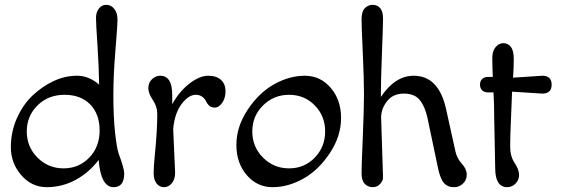

<svg xmlns="http://www.w3.org/2000/svg" viewBox="-20 -770 2327 796"><path d="M391 -419Q390 -494 384 -583.5Q378 -673 378 -696Q378 -719 390 -734.5Q402 -750 421 -750Q440 -750 453.5 -733.5Q467 -717 467 -689.5Q467 -662 458.5 -561.5Q450 -461 450 -373Q450 -285 457 -220.5Q464 -156 472 -133Q495 -72 495 -51Q495 6 451 6Q398 6 389 -107Q349 -54 293 -24Q237 6 174 6Q111 6 68 -44Q25 -94 25 -159.5Q25 -225 51 -282Q77 -339 117 -376Q157 -413 203.5 -434.5Q250 -456 299.5 -456Q349 -456 391 -419ZM135.5 -333Q91 -289 91 -225Q91 -161 135.5 -116.5Q180 -72 243.5 -72Q307 -72 350 -116.5Q393 -161 393 -229Q393 -297 354 -337Q315 -377 247.5 -377Q180 -377 135.5 -333Z M698 -235 706 -54Q706 -27 692.5 -10.5Q679 6 660 6Q641 6 629 -9.5Q617 -25 617 -52Q617 -79 622 -129Q632 -229 632 -298Q632 -328 613.5 -355.5Q595 -383 595 -405Q595 -427 610 -441.5Q625 -456 644 -456Q694 -456 694 -377V-338Q724 -392 766 -424Q808 -456 843 -456Q878 -456 896.5 -438.5Q915 -421 915 -392Q915 -363 901 -343.5Q887 -324 871 -324Q855 -324 846.5 -332.5Q838 -341 834 -350.5Q830 -360 819 -368.5Q808 -377 791 -377Q762 -377 733 -339Q704 -301 698 -235Z M1070.5 -333Q1026 -289 1026 -225Q1026 -161 1070.5 -116.5Q1115 -72 1178.5 -72Q1242 -72 1285 -116.5Q1328 -161 1328 -225Q1328 -289 1285 -333Q1242 -377 1178.5 -377Q1115 -377 1070.5 -333ZM1110 6Q1046 6 1003 -44Q960 -94 960 -169.5Q960 -245 1007 -315.5Q1054 -386 1117 -421Q1180 -456 1244 -456Q1308 -456 1351 -406Q1394 -356 1394 -280.5Q1394 -205 1347 -134.5Q1300 -64 1237 -29Q1174 6 1110 6Z M1813 -22Q1802 -43 1796 -73L1752 -282Q1742 -328 1720.5 -355Q1699 -382 1654.5 -382Q1610 -382 1585.5 -351.5Q1561 -321 1560 -285Q1568 -48 1568 -34.5Q1568 -21 1556 -7.5Q1544 6 1525 6Q1506 6 1492.5 -7.5Q1479 -21 1479 -52Q1479 -83 1484 -199.5Q1489 -316 1489 -380Q1489 -444 1484 -552Q1479 -660 1479 -691Q1479 -722 1492.5 -736Q1506 -750 1525 -750Q1544 -750 1556 -736.5Q1568 -723 1568 -692.5Q1568 -662 1563.5 -550.5Q1559 -439 1559 -368Q1618 -456 1695 -456Q1800 -456 1830 -315L1868 -143Q1874 -114 1894.5 -91.5Q1915 -69 1915 -46Q1915 -23 1899 -8.5Q1883 6 1864 6Q1845 6 1833 -1Q1821 -8 1813 -22Z M2228 -382Q2223 -382 2103 -390Q2103 -377 2099 -291Q2095 -205 2095 -163.5Q2095 -122 2113.5 -94.5Q2132 -67 2132 -45Q2132 -23 2117 -8.5Q2102 6 2083 6Q2033 6 2033 -73L2029 -276Q2029 -338 2026 -387H2002Q1988 -387 1979 -395.5Q1970 -404 1970 -419Q1970 -434 1979 -442.5Q1988 -451 2002 -451H2023Q2021 -503 2021 -530.5Q2021 -558 2034.5 -574.5Q2048 -591 2067 -591Q2086 -591 2098 -575.5Q2110 -560 2110 -525Q2110 -490 2107 -448L2228 -456Q2267 -456 2267 -419Q2267 -382 2228 -382Z"/></svg>

Font: Macondo Swash Caps
Style: Regular
Weight: 400
Designer: John Vargas Beltran
Foundry: John Vargas Beltran
Version: Version 2.001